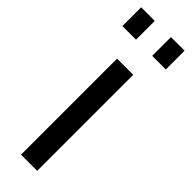

<svg xmlns="http://www.w3.org/2000/svg" viewBox="-254 -732 738 738"><g transform="rotate(45 115.0 -363.5)"><path d="M71 0V-522H159V0ZM-3 -625V-727H71V-625ZM159 -625V-727H233V-625Z"/></g></svg>

Font: Raleway Thin Medium
Style: Regular
Weight: 500
Version: Version 4.026